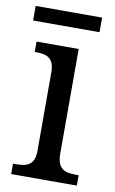

<svg xmlns="http://www.w3.org/2000/svg" viewBox="-80 -719 457 763"><g transform="rotate(10 149.0 -337.5)"><path d="M1 -616H269V-675H1ZM21 0H286V-42H274C231 -42 199 -51 199 -114V-536H29V-494H35C76 -494 108 -485 108 -426V-109C108 -50 75 -42 33 -42H21Z"/></g></svg>

Font: Noto Serif Bengali SemiCondensed
Style: Regular
Weight: 400
Width: 4
Designer: Juan Bruce, Universal Thirst, Indian Type Foundry and the Monotype Design Team.
Foundry: Monotype Imaging Inc.
Version: Version 2.003